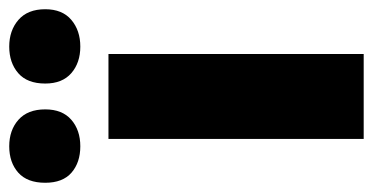

<svg xmlns="http://www.w3.org/2000/svg" viewBox="-259 -592 808 416"><g transform="rotate(-90 145.0 -384.0)"><path d="M236 0H52V-553H236ZM172 -690Q172 -653 194.5 -633.5Q217 -614 252 -614Q287 -614 310 -633.5Q333 -653 333 -690Q333 -728 310 -748Q287 -768 252 -768Q217 -768 194.5 -748.5Q172 -729 172 -690ZM-43 -690Q-43 -652 -21 -633Q1 -614 36 -614Q71 -614 93.5 -633.5Q116 -653 116 -690Q116 -728 93.5 -748Q71 -768 36 -768Q1 -768 -21 -748.5Q-43 -729 -43 -690Z"/></g></svg>

Font: Noto Sans Display SemiCondensed Black
Style: Regular
Weight: 900
Width: 4
Designer: Monotype Design Team
Foundry: Monotype Imaging Inc.
Version: Version 1.900